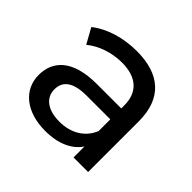

<svg xmlns="http://www.w3.org/2000/svg" viewBox="-133 -692 856 856"><g transform="rotate(45 294.5 -264.5)"><path d="M283 -535C198 -535 118 -511 63 -467L103 -395C145 -430 208 -452 272 -452C366 -452 414 -405 414 -324V-305H261C103 -305 48 -235 48 -150C48 -58 124 6 245 6C327 6 387 -22 418 -69V0H510V-320C510 -465 427 -535 283 -535ZM261 -68C187 -68 143 -101 143 -154C143 -199 170 -236 265 -236H414V-162C389 -101 332 -68 261 -68Z"/></g></svg>

Font: AWKNG-Font Medium
Style: Regular
Weight: 500
Designer: Awakening Church
Foundry: Awakening Church
Version: Version 1.700;PS 001.700;hotconv 1.0.88;makeotf.lib2.5.64775